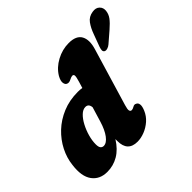

<svg xmlns="http://www.w3.org/2000/svg" viewBox="-178 -972 1198 1198"><g transform="rotate(-45 420.5 -373.5)"><path d="M622 -583.5 508.5 -204.5Q499.5 -175.5 502.2 -164Q505 -152.5 516.5 -152.5Q525 -152.5 538 -160Q552 -168.5 563 -161.5Q575.5 -157 578 -140.2Q580.5 -123.5 568 -94.5Q554 -61.5 526.8 -37.5Q499.5 -13.5 466.5 -0.5Q433.5 12.5 402.5 12.5Q316 12.5 316 -79.5Q316 -88.5 316 -97Q281 -41 235.2 -14.2Q189.5 12.5 136 12.5Q69.5 12.5 35 -34.8Q0.5 -82 12.5 -172.5Q18.5 -228.5 45.5 -281.8Q72.5 -335 117.5 -377.8Q162.5 -420.5 223.5 -446Q284.5 -471.5 359 -471.5Q378 -471.5 395.5 -468.5L408 -509.5Q418 -542.5 417.5 -554.8Q417 -567 405 -567Q396.5 -567 380 -558.5Q362 -549 349 -554Q335 -558.5 332.2 -577.5Q329.5 -596.5 345.5 -625Q373 -671 425 -699Q477 -727 534 -727Q599.5 -727 620.8 -688Q642 -649 622 -583.5ZM206 -160.5Q206 -137 214 -127.5Q222 -118 234.5 -118Q260 -118 284.8 -151Q309.5 -184 326.5 -240.5L356 -338Q353 -371.5 325 -371.5Q303 -371.5 281.8 -351Q260.5 -330.5 243.5 -298.2Q226.5 -266 216.2 -229.5Q206 -193 206 -160.5ZM683 -654.5Q697.5 -695.5 718.5 -724.5Q739.5 -753.5 777 -759Q808.5 -764.5 826.2 -747.2Q844 -730 840.5 -703Q837.5 -677 821.2 -655.2Q805 -633.5 771.5 -604.5L702.5 -545Q691.5 -535.5 678.2 -531.8Q665 -528 656.5 -532.5Q647 -538.5 647.8 -549.8Q648.5 -561 653.5 -575Z"/></g></svg>

Font: Fraunces 72pt S100 Black
Style: Italic
Weight: 900
Italic angle: -16°
Version: Version 1.000; ttfautohint (v1.8.3)